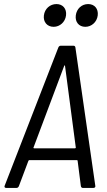

<svg xmlns="http://www.w3.org/2000/svg" viewBox="-20 -925 529 945"><path d="M244 -793C275 -793 301 -817 305 -849C309 -882 289 -905 258 -905C226 -905 200 -882 196 -849C192 -817 212 -793 244 -793ZM400 -793C431 -793 457 -817 461 -849C465 -882 445 -905 414 -905C382 -905 357 -882 353 -849C349 -817 368 -793 400 -793ZM388 0H439C446 0 451 -4 449 -11L351 -692C350 -697 347 -700 341 -700H279C273 -700 269 -696 267 -691L3 -11C0 -4 4 0 11 0H61C67 0 71 -4 73 -9L120 -134C122 -137 124 -137 125 -137H357C359 -137 361 -137 362 -134L378 -9C379 -4 382 0 388 0ZM145 -199 296 -601C297 -604 299 -604 300 -601L353 -199C354 -197 351 -195 349 -195H148C146 -195 143 -197 145 -199Z"/></svg>

Font: Barlow Semi Condensed
Style: Italic
Weight: 400
Width: 4
Italic angle: -7°
Designer: Jeremy Tribby
Foundry: Tribby Type
Version: Version 1.422;hotconv 1.0.109;makeotfexe 2.5.65596